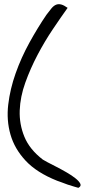

<svg xmlns="http://www.w3.org/2000/svg" viewBox="-20 -902 438 922"><path d="M253.9 -34.2Q156.2 -73.2 103 -130.4Q49.8 -187.5 30.3 -255.9Q10.7 -324.2 19.5 -399.4Q28.3 -474.6 55.2 -550.3Q82 -626 121.6 -697.8Q161.1 -769.5 203.1 -831.1Q216.8 -849.6 227.5 -862.3Q238.3 -875 249.5 -879.4Q260.7 -883.8 273.9 -880.4Q287.1 -877 304.7 -864.3Q272.5 -819.3 233.4 -761.2Q194.3 -703.1 160.2 -638.2Q126 -573.2 101.6 -505.4Q77.1 -437.5 74.7 -371.6Q72.3 -305.7 97.2 -245.1Q122.1 -184.6 185.5 -135.7Q189.5 -132.8 208 -123Q226.6 -113.3 250.5 -101.1Q274.4 -88.9 299.8 -74.2Q325.2 -59.6 342.8 -45.4Q360.4 -31.2 365.7 -19.5Q371.1 -7.8 356.4 0Q350.6 -1 335.9 -5.9L304.7 -15.6Q289.1 -21.5 274.4 -26.9Q259.8 -32.2 253.9 -34.2Z"/></svg>

Font: Over the Rainbow
Style: Regular
Weight: 400
Designer: Kimberly Geswein
Foundry: Kimberly Geswein
Version: Version 1.002 2010